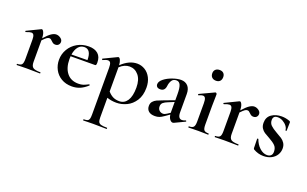

<svg xmlns="http://www.w3.org/2000/svg" viewBox="-95 -1065 2877 1799"><g transform="rotate(20 1343.0 -166.0)"><path d="M356 -345Q356 -327 344.5 -315Q333 -303 313 -303Q300 -303 291.5 -308Q283 -313 273 -323Q263 -333 257 -337Q251 -341 241 -341Q230 -341 217.5 -332.5Q205 -324 178 -296V-81Q178 -41 197 -26.5Q216 -12 270 -12Q274 -12 274 -6Q274 0 270 0Q236 0 216 -1L138 -2L81 -1Q66 0 40 0Q38 0 38 -6Q38 -12 40 -12Q74 -12 85.5 -26Q97 -40 97 -81V-272Q97 -304 89.5 -318.5Q82 -333 65 -333Q48 -333 14 -319H13Q9 -319 7.5 -324Q6 -329 9 -330L141 -394Q145 -396 147 -396Q158 -396 167.5 -374.5Q177 -353 178 -317Q218 -362 244 -379Q270 -396 291 -396Q314 -396 335 -381Q356 -366 356 -345Z M741 -63Q743 -63 745.5 -59Q748 -55 746 -53Q709 -19 672 -3.5Q635 12 592 12Q531 12 486.5 -14.5Q442 -41 418.5 -85.5Q395 -130 395 -182Q395 -240 424 -289Q453 -338 503.5 -366.5Q554 -395 617 -395Q676 -395 709 -366Q742 -337 742 -280Q742 -265 739.5 -258Q737 -251 730 -251L486 -250Q485 -241 485 -222Q485 -135 525.5 -84Q566 -33 641 -33Q669 -33 688.5 -39.5Q708 -46 739 -62ZM488 -268 647 -270Q647 -375 580 -375Q543 -375 519.5 -346.5Q496 -318 488 -268Z M943 -2V194Q943 224 950 238Q957 252 976 257.5Q995 263 1036 263Q1038 263 1038 269Q1038 275 1036 275Q999 275 978 274L902 273L845 274Q830 275 804 275Q801 275 801 269Q801 263 804 263Q829 263 841 257.5Q853 252 857.5 238Q862 224 862 194V-272Q862 -305 854.5 -319.5Q847 -334 829 -334Q812 -334 780 -319H779Q775 -319 773 -324Q771 -329 774 -331L905 -394Q907 -396 911 -396Q922 -396 931 -377Q940 -358 942 -326Q1018 -399 1098 -399Q1140 -399 1176 -377Q1212 -355 1233.5 -313Q1255 -271 1255 -215Q1255 -137 1221.5 -85.5Q1188 -34 1138 -10.5Q1088 13 1036 13Q988 13 943 -2ZM943 -306V-304V-65Q966 -38 993 -24Q1020 -10 1058 -10Q1108 -10 1137 -54Q1166 -98 1166 -184Q1166 -263 1130 -306Q1094 -349 1040 -349Q989 -349 943 -306Z M1707 -54Q1711 -54 1712.5 -49.5Q1714 -45 1710 -43L1607 6Q1601 8 1597 8Q1582 8 1568.5 -9Q1555 -26 1551 -56L1505 -24Q1481 -7 1462 0Q1443 7 1419 7Q1377 7 1355.5 -12Q1334 -31 1334 -64Q1334 -91 1348.5 -108Q1363 -125 1384.5 -135Q1406 -145 1452 -162L1549 -198V-258Q1549 -321 1536.5 -349Q1524 -377 1497 -377Q1464 -377 1449.5 -352.5Q1435 -328 1432 -298Q1426 -246 1381 -246Q1359 -246 1348.5 -256Q1338 -266 1338 -282Q1338 -310 1371.5 -336.5Q1405 -363 1452.5 -379.5Q1500 -396 1536 -396Q1579 -396 1604.5 -368.5Q1630 -341 1630 -289V-108Q1630 -45 1670 -45Q1684 -45 1705 -54ZM1549 -73V-82V-181L1489 -156Q1463 -146 1446.5 -132.5Q1430 -119 1430 -94Q1430 -69 1445.5 -54.5Q1461 -40 1483 -40Q1500 -40 1520 -54Z M1753 -12Q1786 -12 1798 -26.5Q1810 -41 1810 -81V-262Q1810 -297 1802.5 -312.5Q1795 -328 1778 -328Q1763 -328 1738 -316H1737Q1733 -316 1731.5 -321Q1730 -326 1733 -328L1876 -395L1880 -396Q1884 -396 1888.5 -391.5Q1893 -387 1893 -384V-363Q1891 -321 1891 -264V-81Q1891 -40 1902.5 -26Q1914 -12 1948 -12Q1951 -12 1951 -6Q1951 0 1948 0Q1922 0 1907 -1L1850 -2L1793 -1Q1778 0 1753 0Q1750 0 1750 -6Q1750 -12 1753 -12ZM1788 -555Q1788 -579 1803 -593Q1818 -607 1844 -607Q1869 -607 1883 -593Q1897 -579 1897 -555Q1897 -529 1883 -514.5Q1869 -500 1844 -500Q1818 -500 1803 -514.5Q1788 -529 1788 -555Z M2331 -345Q2331 -327 2319.5 -315Q2308 -303 2288 -303Q2275 -303 2266.5 -308Q2258 -313 2248 -323Q2238 -333 2232 -337Q2226 -341 2216 -341Q2205 -341 2192.5 -332.5Q2180 -324 2153 -296V-81Q2153 -41 2172 -26.5Q2191 -12 2245 -12Q2249 -12 2249 -6Q2249 0 2245 0Q2211 0 2191 -1L2113 -2L2056 -1Q2041 0 2015 0Q2013 0 2013 -6Q2013 -12 2015 -12Q2049 -12 2060.5 -26Q2072 -40 2072 -81V-272Q2072 -304 2064.5 -318.5Q2057 -333 2040 -333Q2023 -333 1989 -319H1988Q1984 -319 1982.5 -324Q1981 -329 1984 -330L2116 -394Q2120 -396 2122 -396Q2133 -396 2142.5 -374.5Q2152 -353 2153 -317Q2193 -362 2219 -379Q2245 -396 2266 -396Q2289 -396 2310 -381Q2331 -366 2331 -345Z M2544 -238Q2580 -218 2600 -205Q2620 -192 2634.5 -170Q2649 -148 2649 -117Q2649 -83 2632 -54Q2615 -25 2581.5 -7Q2548 11 2502 11Q2449 11 2401 -17Q2395 -23 2395 -29L2393 -121Q2393 -124 2398.5 -124.5Q2404 -125 2405 -122Q2422 -73 2457 -41Q2492 -9 2531 -9Q2555 -9 2569 -22Q2583 -35 2583 -60Q2583 -99 2561 -121Q2539 -143 2497 -166Q2463 -184 2444 -196.5Q2425 -209 2411.5 -230Q2398 -251 2398 -283Q2398 -340 2439.5 -368.5Q2481 -397 2540 -397Q2579 -397 2620 -382Q2629 -378 2629 -371Q2629 -348 2628 -335L2627 -287Q2627 -284 2621 -284Q2615 -284 2615 -287Q2615 -307 2599 -328Q2583 -349 2558 -363Q2533 -377 2507 -377Q2461 -377 2461 -334Q2461 -302 2482 -281.5Q2503 -261 2544 -238Z"/></g></svg>

Font: Cormorant Garamond SemiBold
Style: Regular
Weight: 600
Designer: Christian Thalmann (Catharsis Fonts)
Version: Version 3.000